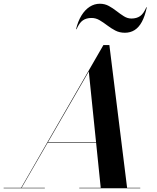

<svg xmlns="http://www.w3.org/2000/svg" viewBox="-66 -1006 840 1026"><path d="M45.5 0 486.5 -765H518.5L613.5 0H472.5L408.5 -624L48 0ZM-46.5 0V-2.5H173.5V0ZM357.5 0V-2.5H683.5V0ZM188 -243.5V-246.5H513.5V-243.5ZM601.5 -831Q572.5 -831 549.8 -843Q527 -855 506.8 -870.5Q486.5 -886 466.2 -898Q446 -910 423 -910Q395.5 -910 376.8 -897.2Q358 -884.5 343 -850H340.5Q350.5 -892.5 369.2 -923Q388 -953.5 413.2 -969.8Q438.5 -986 467.5 -986Q494 -986 515.8 -974Q537.5 -962 557.2 -946.5Q577 -931 596.2 -919Q615.5 -907 636 -907Q664 -907 682.5 -919.8Q701 -932.5 716 -967H718.5Q708.5 -919.5 692.2 -889.5Q676 -859.5 653.2 -845.2Q630.5 -831 601.5 -831Z"/></svg>

Font: Bodoni Moda 72pt SemiBold
Style: Italic
Weight: 600
Italic angle: -13°
Designer: Owen Earl
Foundry: indestructible type
Version: Version 2.004